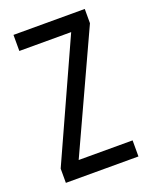

<svg xmlns="http://www.w3.org/2000/svg" viewBox="-113 -632 548 696"><g transform="rotate(-20 160.5 -284.5)"><path d="M25 -569H300V-514L92 -62H300V0H20V-55L225 -507H25Z"/></g></svg>

Font: Khand
Style: Regular
Weight: 400
Designer: Devanagari: Sanchit Sawaria, Jyotish Sonowal; Latin: Satya Rajpurohit
Foundry: Indian Type Foundry
Version: Version 1.101;PS 1.0;hotconv 1.0.78;makeotf.lib2.5.61930; tt